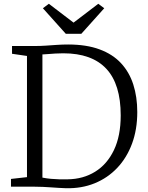

<svg xmlns="http://www.w3.org/2000/svg" viewBox="-20 -986 780 1014"><path d="M328 8Q310 7.5 290 6.2Q270 5 249 3.5Q228 2 206.8 1Q185.5 0 164.5 0H38V-41L122.5 -50.5V-690.5L43.5 -702V-743H163.5Q193.5 -743 222.5 -745Q251.5 -747 280.8 -749Q310 -751 340 -751Q436.5 -751 506 -725.2Q575.5 -699.5 619.2 -652.2Q663 -605 684 -539.5Q705 -474 705 -394Q705 -302 677.2 -227.2Q649.5 -152.5 599 -99.2Q548.5 -46 479.8 -18Q411 10 328 8ZM337.5 -39Q419 -40 482.2 -79Q545.5 -118 581.5 -193Q617.5 -268 617.5 -376.5Q617.5 -459 598.5 -520.5Q579.5 -582 541.5 -622.8Q503.5 -663.5 446.8 -684Q390 -704.5 314 -704.5Q291.5 -704.5 271.5 -703.2Q251.5 -702 234.5 -700.5Q217.5 -699 204 -698.5V-48Q227 -43.5 249.2 -41.5Q271.5 -39.5 293.2 -39Q315 -38.5 337.5 -39ZM327.5 -807.5 206.5 -942.5 238 -966 368.5 -866.5 499 -966 530.5 -942.5 409.5 -807.5Z"/></svg>

Font: Merriweather 28pt Light
Style: Regular
Weight: 300
Version: Version 2.100